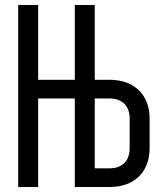

<svg xmlns="http://www.w3.org/2000/svg" viewBox="-20 -750 640 770"><path d="M133 0V-355H280V0H420C518 0 580 -60 580 -155V-275C580 -370 518 -430 420 -430H360V-730H280V-430H133V-730H53V0ZM360 -355H420C470 -355 500 -325 500 -275V-155C500 -105 470 -75 420 -75H360Z"/></svg>

Font: Tekne LDO
Style: Regular
Weight: 400
Monospace: yes
Designer: Alessio Laiso, Mario Rullo, Paolo Rosset
Foundry: Alessio Laiso
Version: Version 1.000;hotconv 1.0.109;makeotfexe 2.5.65596